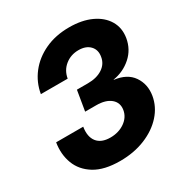

<svg xmlns="http://www.w3.org/2000/svg" viewBox="-173 -873 975 1020"><g transform="rotate(-30 314.5 -363.5)"><path d="M273.4 11.7Q176.3 11.7 118.2 -23.9Q60.1 -59.6 38.1 -117.9Q16.1 -176.3 27.3 -244.6H193.4Q184.1 -187 209.5 -154.5Q234.9 -122.1 290.5 -122.1Q341.3 -122.1 378.4 -147.9Q415.5 -173.8 422.4 -214.8Q429.2 -257.3 398.4 -283Q367.7 -308.6 310.1 -308.6H242.2L262.7 -431.6H330.1Q384.3 -431.6 419.7 -454.8Q455.1 -478 461.4 -518.6Q468.3 -558.6 444.1 -584Q419.9 -609.4 374.5 -609.4Q327.1 -609.4 292.2 -581.3Q257.3 -553.2 249.5 -506.8H85Q96.2 -573.2 137 -625.7Q177.7 -678.2 242.9 -708.7Q308.1 -739.3 392.1 -739.3Q469.7 -739.3 525.9 -713.4Q582 -687.5 609.1 -642.1Q636.2 -596.7 627 -538.6Q616.2 -474.1 569.1 -432.4Q522 -390.6 458.5 -380.4V-378.9Q535.6 -369.6 570.1 -319.3Q604.5 -269 593.8 -203.1Q583.5 -141.6 539.8 -93Q496.1 -44.4 427.2 -16.4Q358.4 11.7 273.4 11.7Z"/></g></svg>

Font: Inter Display ExtraBold
Style: Italic
Weight: 800
Italic angle: -9.39999°
Designer: Rasmus Andersson
Foundry: rsms
Version: Version 4.000;git-a52131595